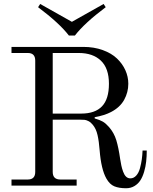

<svg xmlns="http://www.w3.org/2000/svg" viewBox="-20 -954 788 987"><path d="M175.8 -917 186.5 -933.6 349.6 -841.8 512.7 -933.6 523.4 -917Q414.1 -835 365.2 -771.5H334Q285.2 -835 175.8 -917ZM39.1 0V-31.2H123Q161.1 -31.2 161.1 -70.3V-642.6Q161.1 -681.6 123 -681.6H39.1V-712.9H408.2Q463.4 -712.9 508.3 -696.5Q553.2 -680.2 581.3 -653.3Q609.4 -626.5 624.5 -593Q639.6 -559.6 639.6 -523.4Q639.6 -479.5 618.2 -440.7Q596.7 -401.9 550.3 -377.9Q516.6 -360.4 466.8 -351.6V-345.2Q493.7 -337.4 508.8 -328.6Q523.9 -319.8 540.5 -300.8Q566.4 -271 577.9 -233.2Q589.4 -195.3 597.7 -136.7Q600.6 -117.7 603.8 -103Q606.9 -88.4 612.8 -71.8Q618.7 -55.2 627.9 -46.1Q637.2 -37.1 649.9 -37.1Q667.5 -37.1 680.4 -51.5Q693.4 -65.9 699.7 -89.8Q706.1 -113.8 709 -135.3Q711.9 -156.7 712.9 -180.2H734.4Q734.4 -149.9 731.4 -123.3Q728.5 -96.7 720.9 -71Q713.4 -45.4 701.7 -27.1Q689.9 -8.8 671.1 2.4Q652.3 13.7 627.9 13.7Q592.3 13.7 568.1 3.9Q543.9 -5.9 526.9 -36.1Q500 -83.5 492.2 -181.6Q488.8 -227.5 481.4 -259.8Q474.1 -292 457 -312.5Q446.8 -325.2 435.3 -331.1Q423.8 -336.9 415.3 -337.9Q406.7 -338.9 388.7 -338.9H251V-70.3Q251 -31.2 290 -31.2H374V0ZM251 -370.1H397.5Q468.8 -370.1 504.4 -407.5Q540 -444.8 540 -523.4Q540 -602.5 498.8 -642.1Q457.5 -681.6 384.8 -681.6H251Z"/></svg>

Font: Theano Modern
Style: Regular
Weight: 400
Designer: Alexey Kryukov
Version: Version 2.00